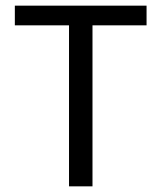

<svg xmlns="http://www.w3.org/2000/svg" viewBox="-20 -659 571 679"><path d="M224.1 0V-625.3H307.1V0ZM32.5 -569.4V-639H498.3V-569.4Z"/></svg>

Font: Anek Tamil Medium
Style: Regular
Weight: 500
Designer: Aadarsh Rajan (Tamil), Yesha Goshar (Latin)
Foundry: Ek Type
Version: Version 1.003